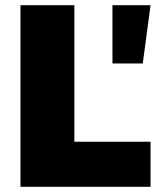

<svg xmlns="http://www.w3.org/2000/svg" viewBox="-20 -721 614 741"><path d="M59 -701H267V-174H561V0H59ZM414 -701H561L531 -476H414Z"/></svg>

Font: Alexandria ExtraBold
Style: Regular
Weight: 800
Designer: Mohamed Gaber
Foundry: Kief Type Foundry
Version: Version 5.100